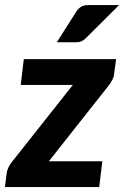

<svg xmlns="http://www.w3.org/2000/svg" viewBox="-34 -754 500 774"><path d="M0 0ZM426.5 -459.5Q425.5 -445 418.8 -432Q412 -419 404 -409L163 -104H378.5L366 0H-14L-7 -57Q-6 -65.5 0 -78.8Q6 -92 15.5 -103L259.5 -411.5H49.5L62 -515.5H434ZM446 -733.5 314.5 -602.5Q304 -592 294.8 -587.8Q285.5 -583.5 271 -583.5H195L272.5 -705.5Q281.5 -719.5 292.5 -726.5Q303.5 -733.5 323 -733.5Z"/></svg>

Font: Lato Heavy
Style: Italic
Weight: 800
Italic angle: -7°
Designer: Lukasz Dziedzic
Foundry: tyPoland Lukasz Dziedzic
Version: Version 2.007; 2014-02-27